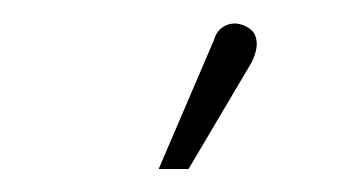

<svg xmlns="http://www.w3.org/2000/svg" viewBox="-20 -741 307 167"><path d="M199 -687Q202 -693 203 -699Q204 -705 202 -710Q200 -715 194 -718Q188 -721 182.5 -720.5Q177 -720 172.5 -716.5Q168 -713 166 -706L118 -594H144Z"/></svg>

Font: Advent Pro ExtraLight
Style: Regular
Weight: 250
Version: Version 3.000